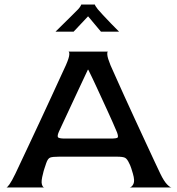

<svg xmlns="http://www.w3.org/2000/svg" viewBox="-20 -828 782 848"><path d="M8 0Q12 0 22 -14Q32 -28 48 -61Q55 -76 72 -112Q89 -148 112 -197Q135 -246 160 -299.5Q185 -353 207.5 -402Q230 -451 247 -488Q264 -525 271 -540Q285 -572 286 -586Q287 -600 282 -600H457Q453 -600 454 -586Q455 -572 468 -540Q475 -525 491 -488.5Q507 -452 529.5 -403Q552 -354 576 -301.5Q600 -249 623 -200Q646 -151 663 -114Q680 -77 688 -61Q704 -28 717.5 -14Q731 0 738 0H553Q563 -2 569.5 -16Q576 -30 567 -61Q565 -69 560 -84Q555 -99 551 -106Q542 -126 532.5 -131Q523 -136 497 -136H241Q212 -136 201.5 -132Q191 -128 184 -107Q180 -95 176 -83Q172 -71 170 -61Q161 -28 165 -14Q169 0 176 0ZM267 -216H468Q497 -216 500 -221Q503 -226 497 -243Q479 -286 455.5 -337Q432 -388 409.5 -437Q387 -486 370 -520H368Q347 -476 325 -428.5Q303 -381 283.5 -339.5Q264 -298 252 -272Q240 -246 240 -246Q233 -230 235.5 -223Q238 -216 267 -216ZM225 -688Q240 -703 259 -721.5Q278 -740 296 -758Q314 -776 325 -787Q333 -796 336 -801.5Q339 -807 339 -808H399Q399 -804 412 -787Q418 -780 434 -762.5Q450 -745 469.5 -725Q489 -705 506 -688H426L369 -756L305 -688Z"/></svg>

Font: Red Rose
Style: Regular
Weight: 400
Designer: Jaikishan Patel
Version: Version 2.000; ttfautohint (v1.8.3)